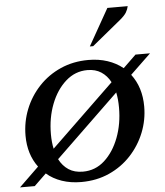

<svg xmlns="http://www.w3.org/2000/svg" viewBox="-56 -862 794 922"><g transform="rotate(-5 341.0 -401.0)"><path d="M3 10 98 -82Q51 -145 51 -235Q51 -301 75 -361.5Q99 -422 143.5 -469.5Q188 -517 249 -544Q310 -571 383 -571Q433 -571 475 -557Q517 -543 549 -517L611 -577H681L582 -482Q631 -418 631 -325Q631 -260 607 -200Q583 -140 539 -92.5Q495 -45 434 -17.5Q373 10 299 10Q248 10 205.5 -4.5Q163 -19 132 -46L74 10ZM173 -231Q173 -193 180 -161L485 -455Q468 -487 440.5 -505Q413 -523 374 -523Q315 -523 269.5 -482.5Q224 -442 198.5 -376Q173 -310 173 -231ZM311 -39Q371 -39 415.5 -79.5Q460 -120 485 -186Q510 -252 510 -330Q510 -371 503 -404L197 -109Q214 -76 242 -57.5Q270 -39 311 -39ZM396 -635 496 -812H594Q591 -797 582.5 -782.5Q574 -768 551 -749L412 -635Z"/></g></svg>

Font: Spectral SC SemiBold
Style: Italic
Weight: 600
Italic angle: -10°
Designer: Jean-Baptiste Levee
Foundry: Production Type
Version: Version 2.001